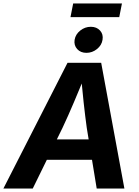

<svg xmlns="http://www.w3.org/2000/svg" viewBox="-45 -1091 805 1111"><path d="M-25.4 0 345.7 -727.5H540.5L674.8 0H514.6L457 -351.6Q447.8 -418 439 -498.3Q430.2 -578.6 421.4 -673.8H455.6Q417 -580.6 383.1 -500.2Q349.1 -419.9 316.9 -351.6L144.5 0ZM159.2 -166.5 178.7 -284.2H564.9L545.4 -166.5ZM455.1 -785.2Q421.4 -785.2 401.6 -807.1Q381.8 -829.1 386.7 -860.8Q392.1 -892.6 419.4 -914.3Q446.8 -936 480.5 -936Q514.2 -936 533.9 -914.3Q553.7 -892.6 548.3 -860.8Q543.5 -829.1 516.1 -807.1Q488.8 -785.2 455.1 -785.2ZM660.6 -1070.8 645 -991.7H362.8L378.4 -1070.8Z"/></svg>

Font: Inter 18pt
Style: Bold Italic
Weight: 700
Italic angle: -9.3988°
Designer: Rasmus Andersson
Foundry: rsms
Version: Version 4.001;git-66647c0bb